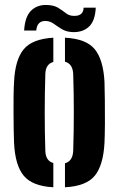

<svg xmlns="http://www.w3.org/2000/svg" viewBox="-20 -764 488 792"><path d="M38 -174Q37 -196.5 36.5 -229.5Q36 -262.5 35.8 -298.8Q35.5 -335 36 -368.8Q36.5 -402.5 38 -427Q42.5 -518.5 78 -561Q113.5 -603.5 200 -608.5V-508.5Q168 -499.5 167 -458.5Q162 -299.5 167 -142Q168 -100.5 200 -91.5V8.5Q114 4 78.2 -38.8Q42.5 -81.5 38 -174ZM248 8.5V-90.5Q280 -99 282 -142Q287 -300.5 282 -458.5Q280 -501 248 -509.5V-608.5Q335.5 -604 370.8 -561Q406 -518 411 -427Q412 -396 412.5 -349Q413 -302 412.8 -254.2Q412.5 -206.5 411 -174Q406 -82 370.8 -39Q335.5 4 248 8.5ZM325 -732.5H375Q372.5 -678.5 347.8 -654.8Q323 -631 283 -631.5Q255 -632 236.2 -643.2Q217.5 -654.5 202 -665.8Q186.5 -677 168.5 -677.5Q133 -678.5 129.5 -638H79.5Q83 -695.5 108.2 -720Q133.5 -744.5 171.5 -743.5Q202 -743 220 -731.8Q238 -720.5 252 -709.5Q266 -698.5 285 -698.5Q324 -697.5 325 -732.5Z"/></svg>

Font: Big Shoulders Stencil Display ExtraBold
Style: Regular
Weight: 800
Designer: Patric King
Foundry: XO Type Co
Version: Version 1.000